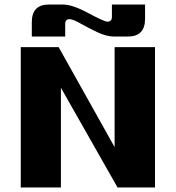

<svg xmlns="http://www.w3.org/2000/svg" viewBox="-20 -831 780 851"><path d="M488 -622H667V0H501L250 -442V0H72V-622H240L488 -179ZM288 -746Q269 -746 269 -725V-669H121V-733Q121 -811 197 -811H258Q301 -811 371.5 -773Q442 -735 456 -735Q476 -735 476 -756V-811H623V-748Q623 -669 547 -669H485Q452 -669 411 -688.5Q370 -708 336.5 -727Q303 -746 288 -746Z"/></svg>

Font: Sarpanch ExtraBold
Style: Regular
Weight: 800
Designer: Manushi Parikh (Devanagari and Latin), Jyotish Sonowal (Devanagari)
Foundry: Indian Type Foundry
Version: Version 2.004;PS 1.0;hotconv 1.0.78;makeotf.lib2.5.61930; tt